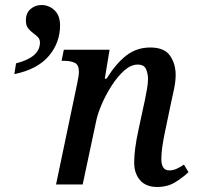

<svg xmlns="http://www.w3.org/2000/svg" viewBox="-20 -734 786 764"><path d="M605 10Q560 10 536.5 -18Q513 -46 514 -90Q514 -113 518 -144.5Q522 -176 532 -222L549 -301Q552 -314 556.5 -335.5Q561 -357 565 -380Q569 -403 569 -420Q569 -439 561.5 -458Q554 -477 528 -477Q501 -477 474.5 -453.5Q448 -430 424.5 -393.5Q401 -357 384.5 -318.5Q368 -280 362 -249L309 0H203L287 -401Q294 -433 294 -449Q294 -476 277.5 -484Q261 -492 235 -492H225L234 -536H416L397 -421H404Q442 -482 483 -513.5Q524 -545 578 -545Q634 -545 656.5 -512.5Q679 -480 679 -436Q679 -411 672.5 -379.5Q666 -348 660 -322L636 -207Q630 -178 626 -151Q622 -124 622 -102Q622 -56 653 -56Q668 -56 682 -62Q696 -68 712 -79L730 -49Q708 -28 677.5 -9Q647 10 605 10ZM44 -482Q139 -506 139 -565Q139 -578 130.5 -586.5Q122 -595 111 -603Q100 -611 91.5 -622Q83 -633 83 -653Q83 -682 101.5 -698Q120 -714 145 -714Q175 -714 197 -693Q219 -672 219 -633Q219 -564 174 -511Q129 -458 37 -439Z"/></svg>

Font: Noto Serif SemiCondensed Medium
Style: Italic
Weight: 500
Width: 4
Italic angle: -12°
Designer: Monotype Design Team
Foundry: Monotype Imaging Inc.
Version: Version 2.013